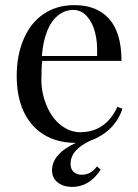

<svg xmlns="http://www.w3.org/2000/svg" viewBox="-20 -549 546 757"><path d="M211.4 -490.2Q154.8 -446.8 145 -328.1H362.8Q367.2 -435.5 322.3 -485.4Q299.8 -509.8 268.6 -509.8Q237.3 -509.8 211.4 -490.2ZM185.1 123Q185.1 57.6 279.3 14.2Q277.8 14.2 275.9 14.2Q204.1 13.7 152.3 -18.6Q100.6 -50.8 73.2 -109.4Q45.9 -168 45.9 -250Q45.9 -332 73.7 -396Q101.6 -460 152.3 -494.1Q203.1 -528.3 272 -528.8Q361.3 -529.3 410.2 -474.6Q459 -419.9 459 -309.1H146.5Q143.1 -283.2 143.1 -231.4Q143.6 -179.7 165 -129.9Q186.5 -80.6 221.7 -54.2Q256.8 -27.8 295.9 -27.8Q396.5 -27.8 442.9 -127.9L462.9 -120.1Q436.5 -42.5 361.3 -4.9Q351.6 0 341.3 3.4Q258.3 40 258.3 96.2Q257.8 116.2 269.5 127.9Q281.2 139.6 301.3 140.1Q338.4 140.1 362.3 106.9L377 120.1Q332.5 188 264.2 188Q228.5 187.5 207 169.9Q185.5 152.3 185.1 123Z"/></svg>

Font: PlayfairDisplay-Regular
Style: Regular
Weight: 400
Designer: Claus Eggers Sørensen
Foundry: Claus Eggers Sørensen
Version: Version 1.002;PS 001.002;hotconv 1.0.70;makeotf.lib2.5.58329